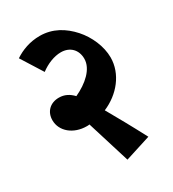

<svg xmlns="http://www.w3.org/2000/svg" viewBox="-170 -728 789 877"><g transform="rotate(-30 225.0 -289.0)"><path d="M242 56 377 13C335 -67 297 -135 265 -191C348 -226 409 -301 409 -387C409 -446 381 -509 341 -554C299 -601 245 -634 177 -634C125 -634 80 -617 44 -593L115 -480C148 -505 188 -521 223 -521C271 -521 302 -489 302 -442C302 -388 248 -341 185 -312C165 -333 142 -346 112 -346C65 -346 35 -315 35 -271C35 -213 88 -169 158 -169C163 -169 167 -169 172 -170Z"/></g></svg>

Font: Noto Serif Devanagari Condensed Black
Style: Regular
Weight: 900
Width: 3
Designer: Universal Thirst, Indian Type Foundry and the Monotype Design Team
Foundry: Monotype Imaging Inc.
Version: Version 2.004